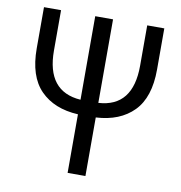

<svg xmlns="http://www.w3.org/2000/svg" viewBox="-81 -806 830 881"><g transform="rotate(10 333.5 -365.0)"><path d="M534.2 -730H613.8V-538.1Q613.8 -408.2 550.3 -343.5Q486.8 -278.8 375 -272.9V0H292V-272.9Q180.2 -278.8 116.7 -343.5Q53.2 -408.2 53.2 -538.1V-730H132.8V-542Q132.8 -351.6 292 -340.8V-730H375V-340.8Q534.2 -350.1 534.2 -542Z"/></g></svg>

Font: Shanggu Mono N
Style: Regular
Weight: 350
Designer: GuiWonder
Version: Version 1.021